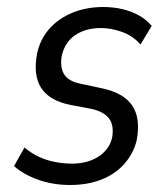

<svg xmlns="http://www.w3.org/2000/svg" viewBox="-20 -519 478 548"><path d="M180 9Q131 9 89 -6Q47 -21 20 -45L50 -98Q70 -81 92 -71Q114 -61 138 -56.5Q162 -52 185 -52Q230 -52 261 -72Q292 -92 300 -126Q306 -161 291.5 -180.5Q277 -200 242 -208L179 -220Q121 -232 97.5 -268Q74 -304 86 -367Q95 -408 121.5 -437.5Q148 -467 187.5 -483Q227 -499 275 -499Q303 -499 329 -493Q355 -487 376.5 -475Q398 -463 413 -445L381 -392Q359 -417 328 -428Q297 -439 268 -439Q225 -439 195 -419Q165 -399 156 -359Q151 -327 163 -307Q175 -287 210 -280L271 -267Q333 -254 357.5 -217.5Q382 -181 370 -118Q361 -81 335 -51.5Q309 -22 269.5 -6.5Q230 9 180 9Z"/></svg>

Font: Nunito Sans 10pt Condensed
Style: Italic
Weight: 400
Width: 3
Italic angle: -9°
Designer: Vernon Adams
Foundry: Vernon Adams
Version: Version 3.101;gftools[0.9.27]